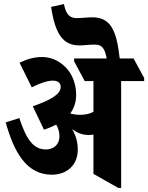

<svg xmlns="http://www.w3.org/2000/svg" viewBox="-20 -914 728 943"><path d="M235 -56C310 -56 362 -105 362 -178C362 -216 353 -248 334 -280C358 -262 384 -251 415 -251C423 -251 432 -252 439 -253V-60L561 9H575V-516H688V-531L636 -627H568C552 -771 521 -829 432 -829C409 -829 381 -825 358 -825C322 -825 304 -843 294 -894L231 -880C251 -747 289 -691 370 -691C394 -691 421 -695 445 -695C481 -695 494 -678 504 -627H344V-613L396 -516H439V-365C423 -356 401 -350 374 -350C358 -350 341 -352 325 -357C344 -383 354 -413 354 -448C354 -494 340 -537 315 -569C284 -608 240 -634 186 -634C149 -634 113 -624 76 -606L136 -485C175 -505 213 -518 240 -518C265 -518 278 -506 278 -487C278 -452 231 -423 141 -392L196 -277C218 -284 238 -293 256 -302C266 -285 272 -266 272 -245C272 -206 246 -180 205 -180C144 -180 109 -230 75 -334L8 -313C49 -166 110 -56 235 -56Z"/></svg>

Font: Noto Serif Devanagari ExtraCondensed Black
Style: Regular
Weight: 900
Width: 2
Designer: Universal Thirst, Indian Type Foundry and the Monotype Design Team
Foundry: Monotype Imaging Inc.
Version: Version 2.004